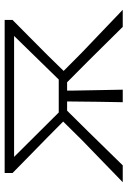

<svg xmlns="http://www.w3.org/2000/svg" viewBox="115 -649 534 804"><g transform="rotate(-90 382.0 -247.0)"><path d="M21 0Q65.5 -43 109.5 -85.8Q153.5 -128.5 197.5 -171L275 -249.5L211 -313Q172.5 -350.5 134.8 -387.5Q97 -424.5 59.5 -461.5V-494.5H700.5V-461.5Q663.5 -425 626.2 -387.8Q589 -350.5 552.5 -314.5L487 -247.5L563.5 -171.5Q608.5 -129 653 -86Q697.5 -43 743 0H671.5Q634.5 -37.5 599.5 -72.8Q564.5 -108 528.5 -144.5L439.5 -233H404.5V-216.5Q405.5 -157 406.5 -106Q407.5 -55 408.5 0H356Q357 -55 357.8 -106Q358.5 -157 359 -216.5V-233H320.5L231.5 -143Q196.5 -107.5 161.5 -71.5Q126.5 -35.5 91.5 0ZM313 -268H451L633.5 -455H127Z"/></g></svg>

Font: Commissioner Loud ExtraLight
Style: Regular
Weight: 200
Designer: Kostas Bartsokas
Foundry: Kostas Bartsokas
Version: Version 1.000; ttfautohint (v1.8.3)